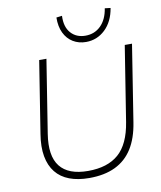

<svg xmlns="http://www.w3.org/2000/svg" viewBox="-99 -1010 918 1096"><g transform="rotate(-10 360.0 -461.5)"><path d="M330 8Q264 8 215 -10.5Q166 -29 136 -66.5Q106 -104 96 -159.5Q86 -215 98 -288L164 -705H206L139 -282Q119 -156 167.5 -94.5Q216 -33 330 -33Q443 -33 507 -89Q571 -145 591 -270L660 -705H702L632 -261Q618 -171 580.5 -111.5Q543 -52 480.5 -22Q418 8 330 8ZM446 -760Q404 -760 371 -780Q338 -800 320 -837.5Q302 -875 303 -927L336 -931Q333 -867 364.5 -831.5Q396 -796 449 -796Q502 -796 538 -831.5Q574 -867 584 -931L617 -927Q604 -849 557 -804.5Q510 -760 446 -760Z"/></g></svg>

Font: Nunito Sans 12pt ExtraLight 12pt ExtraLight
Style: Italic
Weight: 250
Italic angle: -9°
Version: Version 3.101;gftools[0.9.27]